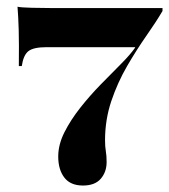

<svg xmlns="http://www.w3.org/2000/svg" viewBox="-20 -443 513 582"><path d="M231.5 119.4Q193.5 119.4 175 95.2Q156.5 71 156.5 31.5Q156.5 -4.8 175.4 -42.3Q194.4 -79.8 223.4 -116.5Q252.4 -153.2 285.1 -186.7Q317.7 -220.2 346 -248.4Q374.2 -276.6 389.5 -298.4V-300H121Q81.5 -300 66.1 -287.9Q50.8 -275.8 46 -242.7H37.1Q37.9 -312.1 36.7 -352.4Q35.5 -392.7 33.1 -422.6Q43.5 -420.2 76.6 -419.4Q109.7 -418.5 141.1 -418.5H472.6V-409.7Q453.2 -376.6 423.8 -334.7Q394.4 -292.7 365.3 -242.7Q336.3 -192.7 317.3 -136.3Q298.4 -79.8 298.4 -17.7Q298.4 1.6 300.8 15.3Q303.2 29 303.2 48.4Q303.2 78.2 285.5 98.8Q267.7 119.4 231.5 119.4Z"/></svg>

Font: Playfair 144pt SemiExpanded Black
Style: Regular
Weight: 900
Width: 6
Designer: Claus Eggers Sørensen
Foundry: Claus Eggers Sørensen
Version: Version 2.203